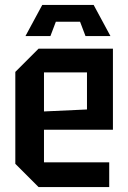

<svg xmlns="http://www.w3.org/2000/svg" viewBox="-20 -757 519 777"><path d="M42 -94V-466L136 -560H437V-232H158V-100H422V0H136ZM158 -306 332 -314V-464H158ZM184 -611H83L151 -737H359L427 -611H326L304 -669H206Z"/></svg>

Font: Tektur SemiCondensed Medium
Style: Regular
Weight: 500
Width: 4
Designer: Adam Jagosz
Foundry: Adam Jagosz
Version: Version 1.005;gftools[0.9.30]